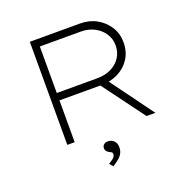

<svg xmlns="http://www.w3.org/2000/svg" viewBox="-158 -848 1196 1225"><g transform="rotate(-20 440.0 -235.5)"><path d="M175 0V-700H516Q579 -700 628 -672.5Q677 -645 706.5 -598.5Q736 -552 736 -494Q736 -430 706 -383Q676 -336 624.5 -310Q573 -284 506 -284H225V0ZM713 0 490 -301 535 -325 773 0ZM225 -334H500Q554 -334 595 -354.5Q636 -375 659 -410.5Q682 -446 682 -492Q682 -536 658.5 -572Q635 -608 594.5 -629Q554 -650 503 -650H225ZM405 229 384 205Q400 195 410.5 187.5Q421 180 426 172Q431 164 431 156Q431 145 424 141Q417 137 409 133Q401 129 394 121Q387 113 387 100Q387 85 398 76Q409 67 423 67Q449 67 465.5 83Q482 99 482 128Q482 146 476 160.5Q470 175 459.5 186.5Q449 198 435 208Q421 218 405 229Z"/></g></svg>

Font: Lexend Tera ExtraLight
Style: Regular
Weight: 250
Designer: Bonnie Shaver-Troup, Thomas Jockin
Foundry: Lexend
Version: Version 1.007